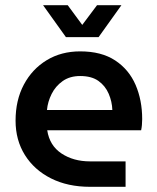

<svg xmlns="http://www.w3.org/2000/svg" viewBox="-20 -720 606 740"><path d="M327 0Q241 0 176.5 -32.5Q112 -65 76 -122.5Q40 -180 40 -255Q40 -334 72 -394Q104 -454 160 -488Q216 -522 289 -522Q371 -522 424 -487Q477 -452 502.5 -393Q528 -334 528 -261Q528 -237 524 -218H162Q171 -159 217 -128.5Q263 -98 327 -98H464V0ZM161 -296H413Q412 -328 399 -358.5Q386 -389 359.5 -408Q333 -427 289 -427Q249 -427 221.5 -407.5Q194 -388 179 -358Q164 -328 161 -296ZM234 -577 146 -700H241L297 -624L354 -700H448L360 -577Z"/></svg>

Font: MuseoModerno Medium
Style: Regular
Weight: 500
Designer: Pablo Cosgaya, Héctor Gatti, Marcela Romero, and the Authors of The MuseoModerno Project.
Foundry: Omnibus-Type Team
Version: Version 1.001